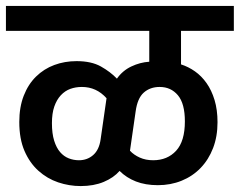

<svg xmlns="http://www.w3.org/2000/svg" viewBox="-30 -656 808 647"><path d="M228 -450Q278 -450 310 -432Q342 -414 364 -391Q383 -418 412.5 -432Q442 -446 473 -448V-552H-10V-636H758V-552H580V-439Q605 -431 627 -415.5Q649 -400 666 -376Q683 -352 693 -319Q703 -286 703 -244Q703 -196 688 -157Q673 -118 646 -90Q619 -62 582 -47Q545 -32 502 -32Q460 -32 428 -44.5Q396 -57 373 -80Q353 -57 319.5 -43Q286 -29 242 -29Q203 -29 166 -41.5Q129 -54 99.5 -80.5Q70 -107 52.5 -147.5Q35 -188 35 -245Q35 -295 50 -333.5Q65 -372 91.5 -398Q118 -424 153 -437Q188 -450 228 -450ZM408 -148Q421 -134 441 -125Q461 -116 486 -116Q534 -116 563.5 -148Q593 -180 593 -247Q593 -307 569.5 -335Q546 -363 508 -363Q476 -363 454.5 -344Q433 -325 427 -280ZM329 -325Q295 -363 246 -363Q225 -363 207 -356.5Q189 -350 175 -335Q161 -320 153 -297Q145 -274 145 -241Q145 -206 152.5 -182Q160 -158 172.5 -143.5Q185 -129 201.5 -122.5Q218 -116 236 -116Q264 -116 284 -133.5Q304 -151 309 -186Z"/></svg>

Font: Ek Mukta SemiBold
Style: Regular
Weight: 600
Designer: Girish Dalvi and Yashodeep Gholap
Foundry: Ek Type
Version: Version 2.538;PS 1.002;hotconv 16.6.51;makeotf.lib2.5.65220;